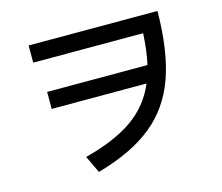

<svg xmlns="http://www.w3.org/2000/svg" viewBox="-107 -883 1213 1048"><g transform="rotate(-15 500.0 -359.0)"><path d="M136 -742H864Q862 -514 808.5 -365.5Q755 -217 639 -124Q523 -31 328 24L282 -73Q452 -117 553.5 -188Q655 -259 704 -375H168V-471H735Q752 -547 757 -645H136Z"/></g></svg>

Font: IBM Plex Sans JP Medium
Style: Regular
Weight: 500
Designer: Mike Abbink; Paul van der Laan; Pieter van Rosmalen; Wujin Sim; Yejin Wi; Jinhee Kim; Boomi Park; Yona Kim; Kichan Ma
Foundry: Sandoll Inc.
Version: Version 1.001